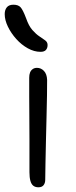

<svg xmlns="http://www.w3.org/2000/svg" viewBox="-25 -784 321 815"><path d="M138 11Q125 11 116.5 4.5Q108 -2 104 -16.5Q100 -31 100 -53Q100 -136 100 -194Q100 -252 99.5 -295Q99 -338 99 -375Q99 -412 99 -454Q99 -467 102.5 -476Q106 -485 113.5 -490.5Q121 -496 132 -496Q149 -496 161.5 -483Q174 -470 175 -445Q175 -422 174.5 -380Q174 -338 172.5 -286.5Q171 -235 170 -183.5Q169 -132 168 -89Q167 -46 167 -21Q167 -7 160 2Q153 11 138 11ZM147 -564Q120 -564 93 -579Q66 -594 44 -618.5Q22 -643 8.5 -671Q-5 -699 -5 -724Q-5 -742 4 -753Q13 -764 32 -764Q52 -764 62 -753.5Q72 -743 86 -706Q97 -674 112.5 -656.5Q128 -639 142.5 -629.5Q157 -620 167 -612.5Q177 -605 177 -593Q177 -580 170 -572Q163 -564 147 -564Z"/></svg>

Font: Shantell Sans Light
Style: Regular
Weight: 300
Designer: Stephen Nixon, Anya Danilova, Shantell Martin
Foundry: Arrow Type
Version: Version 1.011;[c5ecc13dd]